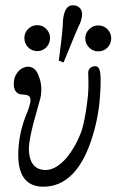

<svg xmlns="http://www.w3.org/2000/svg" viewBox="-20 -699 440 725"><path d="M351 -505Q331 -505 316.5 -519.5Q302 -534 302 -554Q302 -574 316.5 -588.5Q331 -603 351 -603Q372 -603 386 -588.5Q400 -574 400 -554Q400 -534 386 -519.5Q372 -505 351 -505ZM121 -506Q100 -506 86 -520.5Q72 -535 72 -555Q72 -575 86 -589.5Q100 -604 121 -604Q141 -604 155 -589.5Q169 -575 169 -555Q169 -535 155 -520.5Q141 -506 121 -506ZM266 -678Q290 -670 290 -645Q290 -631 282 -610Q278 -606 220 -463L202 -470Q218 -591 218 -624Q224 -679 254 -679Q262 -679 266 -678ZM360 -399Q360 -286 332 -193Q303 -93 255 -43Q207 7 141 6Q50 4 49 -111Q48 -194 84 -278Q100 -318 93 -332Q87 -340 77 -341Q57 -343 56 -343Q32 -350 32 -382Q32 -408 45 -424Q59 -444 83 -447Q115 -449 128 -407Q136 -386 136 -361Q136 -337 129 -316L105 -229Q91 -173 89 -143Q88 -76 128 -61Q139 -57 152 -57Q192 -57 233 -105Q266 -146 286 -199Q296 -226 304 -277Q315 -344 314 -387Q313 -412 313 -427Q317 -449 341 -449Q360 -449 360 -399Z"/></svg>

Font: GFS Baskerville
Style: Regular
Weight: 400
Designer: George Matthiopoulos
Foundry: George Matthiopoulos
Version: Version 1.0